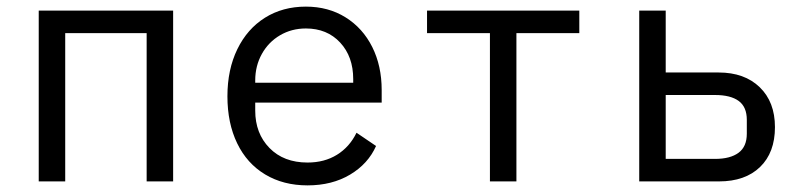

<svg xmlns="http://www.w3.org/2000/svg" viewBox="-20 -548 2440 580"><path d="M97 -516H503V0H423V-448H177V0H97Z M667 -257Q667 -338 697 -399.5Q727 -461 780.5 -494.5Q834 -528 904 -528Q972 -528 1024 -495.5Q1076 -463 1104.5 -406Q1133 -349 1133 -276V-238H751V-214Q751 -145 794 -101Q837 -57 909 -57Q960 -57 998 -80.5Q1036 -104 1057 -147L1116 -107Q1092 -53 1037.5 -20.5Q983 12 909 12Q836 12 781 -21Q726 -54 696.5 -115Q667 -176 667 -257ZM751 -305V-298H1047V-309Q1047 -377 1007.5 -419.5Q968 -462 904 -462Q861 -462 826 -441.5Q791 -421 771 -385Q751 -349 751 -305Z M1460 -448H1270V-516H1730V-448H1540V0H1460Z M1911 -516H1991V-329H2151Q2229 -329 2275 -284.5Q2321 -240 2321 -164Q2321 -87 2276 -43.5Q2231 0 2152 0H1911ZM2140 -68Q2186 -68 2211 -86.5Q2236 -105 2236 -144V-186Q2236 -225 2211.5 -243Q2187 -261 2140 -261H1991V-68Z"/></svg>

Font: iA Writer Quattro V
Style: Regular
Weight: 400
Designer: Mike Abbink, Paul van der Laan, Pieter van Rosmalen, Oliver Reichenstein
Foundry: Information Architects Inc.
Version: Version 2.000